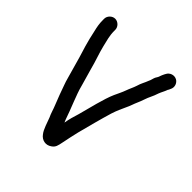

<svg xmlns="http://www.w3.org/2000/svg" viewBox="-190 -808 978 978"><g transform="rotate(45 298.5 -319.0)"><path d="M90 -667C69 -667 50 -648 50 -627V-618C50 -590 54 -571 60 -546C65 -520 74 -486 81 -461C94 -421 106 -378 118 -335C125 -313 137 -263 145 -244C157 -210 170 -174 184 -140C193 -119 199 -94 209 -74C220 -47 229 -11 246 10C263 34 294 41 319 23C338 10 340 -3 346 -32C352 -60 359 -97 366 -124C380 -178 400 -255 417 -311C428 -345 436 -360 448 -387C458 -407 463 -426 472 -446C482 -467 489 -495 499 -514L507 -532C510 -539 513 -547 515 -554C522 -572 528 -580 535 -599V-600C536 -601 537 -603 538 -604L542 -613C554 -635 543 -659 526 -668C504 -679 481 -668 472 -652L467 -643C463 -635 460 -628 458 -622C456 -613 451 -607 446 -598C441 -587 440 -575 434 -564C426 -542 416 -528 409 -503C403 -484 394 -468 387 -448C380 -428 369 -407 360 -387C338 -338 318 -250 302 -192C293 -163 286 -140 281 -110C279 -114 277 -119 275 -124L267 -146C261 -163 256 -177 249 -194L239 -220C227 -253 219 -270 209 -309L195 -358C191 -371 187 -385 183 -400C172 -444 157 -481 146 -526C139 -556 130 -585 130 -618V-627C130 -648 111 -667 90 -667Z"/></g></svg>

Font: Electronic
Style: ExBd
Weight: 800
Version: Version 1.011